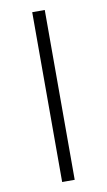

<svg xmlns="http://www.w3.org/2000/svg" viewBox="-87 -801 469 844"><g transform="rotate(-10 148.0 -379.0)"><path d="M120 -758H176V0H120Z"/></g></svg>

Font: Biryani UltraLight
Style: Regular
Weight: 250
Designer: Dan Reynolds and Mathieu Réguer
Foundry: Dan Reynolds and Mathieu Réguer
Version: Version 1.003; ttfautohint (v1.1) -l 5 -r 5 -G 72 -x 0 -D la